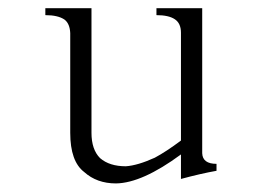

<svg xmlns="http://www.w3.org/2000/svg" viewBox="-20 -503 626 459"><path d="M219.2 -125Q241.7 -105.5 280.8 -105.5Q309.1 -107.4 350.1 -126Q377.4 -140.6 412.6 -167V-424.8Q412.6 -447.3 397.9 -457Q383.3 -466.8 354 -466.8V-483.4H463.4V-136.7Q464.4 -111.3 497.6 -111.3V-94.7Q459.5 -87.9 412.6 -75.2V-133.8Q319.8 -65.4 257.3 -64.5Q211.4 -64.5 181.2 -91.8Q147.9 -117.2 147.9 -185.5V-423.8Q147 -446.3 134.3 -456.1Q118.7 -466.8 88.4 -466.8V-483.4H198.7V-185.5Q198.7 -145.5 219.2 -125Z"/></svg>

Font: BabelStone Tangut Wenhai
Style: Regular
Weight: 400
Designer: Andrew West
Foundry: BabelStone
Version: Version 1.002 May 21, 2016